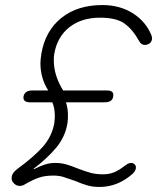

<svg xmlns="http://www.w3.org/2000/svg" viewBox="-20 -730 645 760"><path d="M277 -14Q246 -25 229.5 -30Q213 -35 191 -35Q156 -35 131.5 -26Q107 -17 78 0Q68 6 58 6Q42 6 31 -9Q26 -16 26 -25Q26 -44 47 -60Q114 -109 149.5 -149Q185 -189 195 -242Q197 -262 197 -271Q197 -303 187 -325H99Q70 -325 73 -348Q78 -372 108 -372H171Q140 -420 140 -480Q140 -493 144 -519Q160 -609 223.5 -659.5Q287 -710 385 -710Q455 -710 506.5 -677Q558 -644 580 -589Q582 -581 582 -578Q582 -571 578 -564.5Q574 -558 566 -555Q560 -552 554 -552Q539 -552 531 -567Q505 -614 472.5 -637Q440 -660 376 -660Q303 -660 255 -622.5Q207 -585 195 -518Q193 -509 193 -491Q193 -431 230 -372H403Q433 -372 428 -348Q425 -325 394 -325H241Q249 -301 249 -274Q249 -253 247 -242Q238 -188 202.5 -145.5Q167 -103 113 -62L114 -60Q139 -73 158.5 -79Q178 -85 198 -85Q222 -85 241.5 -79.5Q261 -74 288 -63Q319 -51 340 -45.5Q361 -40 388 -40Q411 -40 430.5 -47.5Q450 -55 477 -76Q489 -85 499 -85Q507 -85 512 -80Q518 -76 518 -67Q518 -55 506 -43Q447 10 374 10Q347 10 326 4Q305 -2 277 -14Z"/></svg>

Font: Kodchasan ExtraLight
Style: Italic
Weight: 275
Italic angle: -10°
Version: Version 1.000; ttfautohint (v1.6)